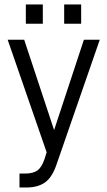

<svg xmlns="http://www.w3.org/2000/svg" viewBox="-20 -684 479 856"><path d="M170.9 -664.1V-578.1H95.2V-664.1ZM341.8 -664.1V-578.1H266.1V-664.1ZM230 55.2Q211.4 106.9 181.2 128.9Q149.4 151.9 97.2 151.9H66.9V89.8H91.8Q127.9 89.8 147.9 75.2Q166.5 60.5 178.2 25.9L188 -4.9L14.2 -506.8H87.9L221.2 -104L354 -506.8H424.8Z"/></svg>

Font: D-DIN-PRO
Style: Regular
Weight: 400
Designer: Charles Nix
Foundry: Datto Inc.
Version: Version 1.000;hotconv 1.0.109;makeotfexe 2.5.65596